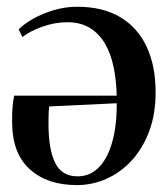

<svg xmlns="http://www.w3.org/2000/svg" viewBox="-20 -540 500 570"><path d="M208.5 9.5Q120.5 9.5 68.8 -37.2Q17 -84 16 -173.5Q15.5 -206 17.5 -225Q19.5 -244 22 -256H326.5Q325.5 -301.5 317.2 -341.2Q309 -381 291.5 -410.8Q274 -440.5 246.5 -457.2Q219 -474 180 -474Q143 -474 105.8 -460.8Q68.5 -447.5 46.5 -430L35.5 -453Q52 -469.5 79.2 -484.8Q106.5 -500 140.2 -510Q174 -520 209 -520Q285 -520 336.8 -489.2Q388.5 -458.5 415.2 -401.5Q442 -344.5 442 -266Q442 -200.5 422.5 -149.2Q403 -98 370 -62.5Q337 -27 295.2 -8.8Q253.5 9.5 208.5 9.5ZM210 -16.5Q239.5 -16.5 261.5 -32.8Q283.5 -49 298 -78.2Q312.5 -107.5 319.8 -147Q327 -186.5 326.5 -233.5L126 -224Q124.5 -210.5 124.2 -197.5Q124 -184.5 124 -171.5Q124 -96.5 143.8 -56.5Q163.5 -16.5 210 -16.5Z"/></svg>

Font: Merriweather 144pt Medium
Style: Regular
Weight: 500
Version: Version 2.100